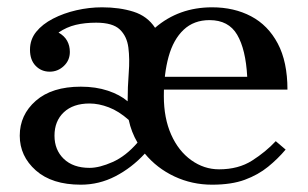

<svg xmlns="http://www.w3.org/2000/svg" viewBox="-20 -495 843 525"><path d="M579 -32Q632 -32 669.5 -56Q707 -80 734 -109L761 -86Q740 -61 713 -39Q686 -17 649.5 -3.5Q613 10 560 10Q505 10 457 -12.5Q409 -35 376 -75Q340 -36 295.5 -13Q251 10 201 10Q122 10 78 -29Q34 -68 34 -124Q34 -181 78 -219.5Q122 -258 201 -258Q242 -258 275 -247Q308 -236 329 -218Q329 -257 332 -295.5Q335 -334 331 -365Q327 -396 307.5 -414.5Q288 -433 243 -433Q212 -433 187 -427Q162 -421 140 -406Q156 -397 163.5 -383.5Q171 -370 171 -353Q171 -330 154.5 -314.5Q138 -299 116 -299Q93 -299 77.5 -315Q62 -331 62 -359Q62 -387 79 -408Q96 -429 125 -444Q154 -459 189 -467Q224 -475 259 -475Q307 -475 345 -463Q383 -451 404 -419Q469 -475 560 -475Q620 -475 666.5 -450.5Q713 -426 739.5 -376Q766 -326 766 -250H414V-285H656Q652 -360 628.5 -400Q605 -440 553 -440Q510 -440 482 -413.5Q454 -387 441 -340Q428 -293 428 -232Q428 -172 448 -127Q468 -82 503 -57Q538 -32 579 -32ZM225 -36Q252 -36 288 -52Q324 -68 356 -105Q339 -134 332 -167Q305 -191 277.5 -201.5Q250 -212 225 -212Q180 -212 154.5 -188Q129 -164 129 -124Q129 -85 154.5 -60.5Q180 -36 225 -36Z"/></svg>

Font: Brygada 1918 Medium
Style: Regular
Weight: 500
Designer: Mateusz Machalski | Borys Kosmynka | Przemek Hoffer
Foundry: NIEPODLEGLA 2018
Version: Version 3.006